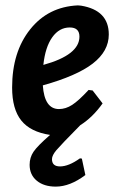

<svg xmlns="http://www.w3.org/2000/svg" viewBox="-20 -494 445 713"><path d="M187 199Q143 199 116.5 177Q90 155 90 118Q90 91 104.5 69.5Q119 48 166 7Q93 -4 59 -46.5Q25 -89 25 -169Q25 -301 92 -385Q159 -469 269 -474L281 -473Q384 -456 384 -366Q384 -304 324.5 -258Q265 -212 139 -177Q145 -89 199 -89Q224 -89 248 -104.5Q272 -120 309 -160L324 -158L361 -110Q324 -58 278 -29Q206 44 189.5 63.5Q173 83 173 97Q173 124 203 124Q235 124 277 94L284 95L297 156Q240 199 187 199ZM239 -392Q200 -392 174 -355.5Q148 -319 141 -253Q275 -290 275 -358Q275 -392 239 -392Z"/></svg>

Font: Alegreya Sans SC
Style: Bold Italic
Weight: 700
Italic angle: -7°
Designer: Juan Pablo del Peral
Foundry: Huerta Tipografica
Version: Version 2.007